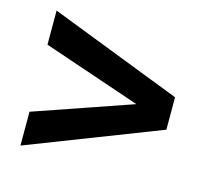

<svg xmlns="http://www.w3.org/2000/svg" viewBox="-77 -669 719 658"><g transform="rotate(15 282.5 -340.5)"><path d="M516 -283 47 -101V-221L394 -341L47 -459V-580L516 -398Z"/></g></svg>

Font: Hind Mysuru SemiBold
Style: Regular
Weight: 600
Designer: Manushi Parikh, Hitesh Malaviya
Foundry: Indian Type Foundry
Version: Version 0.703;PS 1.0;hotconv 1.0.86;makeotf.lib2.5.63406